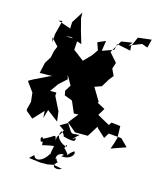

<svg xmlns="http://www.w3.org/2000/svg" viewBox="-227 -1054 1359 1554"><g transform="rotate(20 452.5 -277.0)"><path d="M394 40C372 113 352 90 362 140C335 84 361 103 258 162C254 139 235 160 242 170C257 222 263 147 270 213C315 197 364 184 364 188C352 253 363 262 354 260C324 327 258 360 239 309C194 356 210 350 202 346L304 350L364 344L414 330L485 338C458 365 379 356 438 298C420 301 414 251 411 285C392 220 500 209 445 243C520 250 558 188 532 170C456 234 525 234 453 177C440 189 458 111 461 158C421 156 342 106 382 52C417 77 409 93 407 86C512 107 516 88 505 64C463 107 490 69 527 32C452 40 476 64 407 -28L348 13ZM813 0 823 -52 812 -149 736 -151 722 -125 614 -173 644 -235 576 -264 581 -273 506 -376 562 -401 597 -472 623 -511 592 -564 604 -617 532 -686 585 -795 675 -817 652 -784 751 -834 801 -821 812 -893 701 -870 673 -787 679 -750 562 -764 556 -713 463 -670 468 -757 405 -723 432 -663 401 -609 327 -518 347 -508 349 -540 251 -602 249 -687 148 -681 190 -690 270 -669 289 -664 250 -762 215 -861 210 -907 158 -806 161 -752 50 -780 81 -788 61 -666 63 -597 51 -636 114 -579 101 -540 93 -479 64 -421 52 -330 157 -341 140 -334 23 -264 -14 -239 -12 -232 51 -160 66 -86 55 -18 59 -6 122 38 195 -55 204 3 219 -71 319 -8 301 -90 234 -199 233 -227 181 -222 225 -297 283 -359 270 -394 322 -319 295 -266 305 -229 382 -207 370 -216 424 -116 462 -121 404 -33 485 24 592 15 641 -81 648 -71 722 -14 745 -60H853L919 -5L800 49Z"/></g></svg>

Font: Hussar Lance
Style: Regular
Weight: 700
Foundry: Cannot Into Space Fonts, PlusOne Fonts
Version: Version 2.27